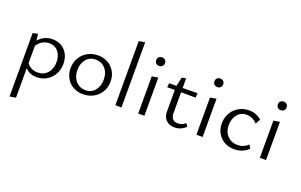

<svg xmlns="http://www.w3.org/2000/svg" viewBox="-110 -1205 3109 1983"><g transform="rotate(20 1444.0 -213.5)"><path d="M145 -47V278L78 289V-408L133 -420L142 -348Q203 -419 295 -419Q352 -419 395.5 -393Q439 -367 462.5 -321Q486 -275 486 -217Q486 -154 458 -103Q430 -52 381 -23Q332 6 272 6Q192 6 145 -47ZM264 -43Q330 -43 371.5 -89Q413 -135 413 -210Q413 -279 376.5 -324Q340 -369 278 -369Q241 -369 206 -350.5Q171 -332 145 -292V-103Q166 -73 196.5 -58Q227 -43 264 -43Z M570 -202Q570 -265 599.5 -315.5Q629 -366 680 -394.5Q731 -423 795 -423Q855 -423 903 -396Q951 -369 978.5 -321Q1006 -273 1006 -213Q1006 -149 977 -99Q948 -49 896.5 -20.5Q845 8 781 8Q721 8 672.5 -19Q624 -46 597 -94Q570 -142 570 -202ZM933 -206Q933 -282 891.5 -328Q850 -374 786 -374Q721 -374 682 -327.5Q643 -281 643 -210Q643 -159 662 -120.5Q681 -82 714.5 -61Q748 -40 790 -40Q856 -40 894.5 -87.5Q933 -135 933 -206Z M1136 -705 1203 -716V0H1136Z M1387 -409 1455 -420V0H1387ZM1373 -583Q1373 -604 1386 -617Q1399 -630 1421 -630Q1442 -630 1455.5 -617Q1469 -604 1469 -583Q1469 -562 1455.5 -549Q1442 -536 1421 -536Q1399 -536 1386 -549Q1373 -562 1373 -583Z M1659 -120V-358H1575L1580 -403L1661 -404L1682 -502L1728 -511V-405L1891 -407L1888 -357L1728 -358V-131Q1728 -89 1747.5 -66.5Q1767 -44 1803 -44Q1848 -44 1890 -77L1910 -44Q1856 7 1785 7Q1729 7 1694 -27Q1659 -61 1659 -120Z M2027 -409 2095 -420V0H2027ZM2013 -583Q2013 -604 2026 -617Q2039 -630 2061 -630Q2082 -630 2095.5 -617Q2109 -604 2109 -583Q2109 -562 2095.5 -549Q2082 -536 2061 -536Q2039 -536 2026 -549Q2013 -562 2013 -583Z M2233 -201Q2233 -264 2262 -314.5Q2291 -365 2341.5 -394Q2392 -423 2454 -423Q2534 -423 2592 -371L2563 -318Q2509 -372 2446 -372Q2383 -372 2344.5 -325Q2306 -278 2306 -208Q2306 -135 2350 -90Q2394 -45 2461 -45Q2493 -45 2522.5 -57Q2552 -69 2576 -93L2599 -54Q2566 -22 2526 -7Q2486 8 2443 8Q2383 8 2335 -18.5Q2287 -45 2260 -92.5Q2233 -140 2233 -201Z M2724 -409 2792 -420V0H2724ZM2710 -583Q2710 -604 2723 -617Q2736 -630 2758 -630Q2779 -630 2792.5 -617Q2806 -604 2806 -583Q2806 -562 2792.5 -549Q2779 -536 2758 -536Q2736 -536 2723 -549Q2710 -562 2710 -583Z"/></g></svg>

Font: LXGW Bright TC
Style: Regular
Weight: 400
Designer: Christian Thalmann (Catharsis Fonts)
Foundry: LXGW / Christian Thalmann (Catharsis Fonts) / Fontworks Inc.
Version: Version 5.501